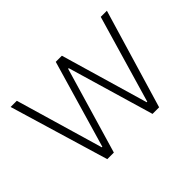

<svg xmlns="http://www.w3.org/2000/svg" viewBox="-107 -771 996 996"><g transform="rotate(-45 391.0 -273.0)"><path d="M200.7 0 37.6 -545.9H83L224.1 -63.5H228L368.7 -545.9H413.6L554.2 -64H558.1L698.7 -545.9H743.7L581.1 0H532.7L393.1 -475.1H388.7L249 0Z"/></g></svg>

Font: Inter Tight ExtraLight
Style: Regular
Weight: 250
Designer: Rasmus Andersson
Foundry: rsms
Version: Version 3.004